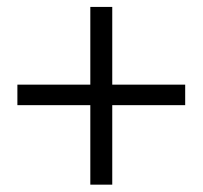

<svg xmlns="http://www.w3.org/2000/svg" viewBox="-20 -597 571 541"><path d="M234.5 -76.7V-577.5H296.3V-76.7ZM501.8 -300.7H29V-358.5H501.8Z"/></svg>

Font: Adobe Variable Font Prototype
Style: Regular
Weight: 389
Designer: Frank Grießhammer
Foundry: Adobe
Version: Version 1.004;hotconv 1.0.113;makeotfexe 2.5.65598